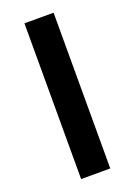

<svg xmlns="http://www.w3.org/2000/svg" viewBox="-136 -755 570 811"><g transform="rotate(-20 148.5 -350.0)"><path d="M83 0V-700H214V0Z"/></g></svg>

Font: REM Medium Medium
Style: Regular
Weight: 500
Version: Version 1.005;gftools[0.9.28]